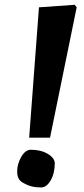

<svg xmlns="http://www.w3.org/2000/svg" viewBox="-20 -783 354 813"><path d="M145 -752 296.4 -762.7 304.7 -752 191.9 -200.2H103.5ZM110.4 -148.9Q153.3 -148.9 182.6 -131.3Q211.9 -113.8 211.9 -91.3Q211.9 -49.3 194.6 -19.3Q177.2 10.7 154.3 10.7Q131.3 10.7 113.3 6.1Q95.2 1.5 74 -11.2Q52.7 -23.9 52.7 -56.6Q52.7 -88.9 70.1 -118.9Q87.4 -148.9 110.4 -148.9Z"/></svg>

Font: NoticiaText-BoldItalic
Style: Bold Italic
Weight: 700
Italic angle: -8°
Designer: JM Sole
Foundry: JM Sole
Version: Version 1.003